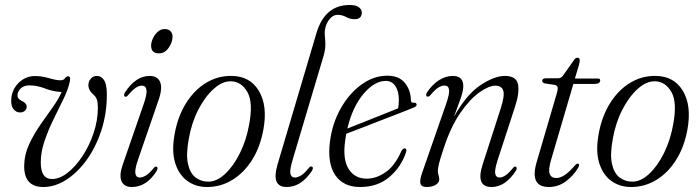

<svg xmlns="http://www.w3.org/2000/svg" viewBox="-20 -742 2803 770"><path d="M408.5 -363Q408.5 -286.5 386.5 -219.2Q364.5 -152 327.8 -101Q291 -50 245.8 -21Q200.5 8 154 8Q76 8 77 -77.5Q77.5 -121 96.2 -162Q115 -203 141.2 -240.8Q167.5 -278.5 191.5 -312Q215.5 -345.5 227 -373Q193.5 -374.5 161.2 -387Q129 -399.5 99.5 -399.5Q77 -400 63.8 -388Q50.5 -376 50 -359Q49.5 -346.5 67.5 -337Q87.5 -328.5 87 -313Q86.5 -303.5 79.2 -297.2Q72 -291 60.5 -291Q45 -291 34.5 -303.8Q24 -316.5 25 -340.5Q26 -380.5 53.8 -408.8Q81.5 -437 121 -437Q148 -437 176.8 -428.5Q205.5 -420 222 -420Q235 -420 240.5 -428Q246 -436 253.5 -436Q264.5 -436 260 -415Q253.5 -384 234.8 -345.5Q216 -307 195 -264.2Q174 -221.5 158.8 -177.2Q143.5 -133 143.5 -91Q143.5 -24 188.5 -24Q219 -24 251 -49Q283 -74 310.5 -115.5Q338 -157 355 -207.2Q372 -257.5 372.5 -308.5Q372.5 -330.5 368.8 -341.8Q365 -353 356 -361.5Q334 -380 334.5 -401.5Q335 -417 344.8 -427.2Q354.5 -437.5 369 -437.5Q386.5 -437.5 397.5 -420.2Q408.5 -403 408.5 -363Z M617.5 -528Q586 -528 586 -559Q586 -572 593 -587.5Q600 -603 612.2 -614.2Q624.5 -625.5 640 -625.5Q655.5 -625.5 663.8 -617Q672 -608.5 672 -595Q672 -573 656.5 -550.5Q641 -528 617.5 -528ZM533 -100Q520 -62 523 -46Q526 -30 540.5 -30Q551 -30 564.5 -37.8Q578 -45.5 596.5 -68Q602.5 -75.5 607.5 -73.5Q616 -70.5 607.5 -55Q567 8 509 8Q477.5 8 467.2 -15.5Q457 -39 473 -84L555.5 -322.5Q570 -364 567.5 -381.2Q565 -398.5 549 -398.5Q537.5 -398.5 524.8 -390.2Q512 -382 492.5 -359Q486.5 -352 481.5 -354.5Q473.5 -357.5 481.5 -372Q524.5 -437.5 580.5 -437.5Q611.5 -437.5 622 -413.5Q632.5 -389.5 616.5 -342.5Z M911 -437.5Q983.5 -436 1018.5 -377Q1053.5 -318 1036.5 -223.5Q1024 -153.5 991.5 -101.5Q959 -49.5 912.2 -20.8Q865.5 8 810.5 8Q764.5 8 730.8 -16.8Q697 -41.5 682.5 -88.5Q668 -135.5 680 -202.5Q692.5 -274.5 726 -328Q759.5 -381.5 807.2 -410.2Q855 -439 911 -437.5ZM815.5 -13.5Q849.5 -13.5 883 -44.8Q916.5 -76 942.2 -128Q968 -180 979 -241.5Q996 -331 972.2 -372.8Q948.5 -414.5 907.5 -416Q873 -417.5 837.8 -386.2Q802.5 -355 775.2 -302Q748 -249 737 -184.5Q725.5 -122.5 733.8 -85Q742 -47.5 764 -30.5Q786 -13.5 815.5 -13.5Z M1382 -722Q1407.5 -722 1419.2 -713Q1431 -704 1431 -692Q1431 -665 1402 -665Q1384.5 -665 1368.2 -673.8Q1352 -682.5 1333.5 -682.5Q1316.5 -682.5 1303 -666.8Q1289.5 -651 1285 -631Q1281 -615 1282.8 -598.8Q1284.5 -582.5 1284.8 -563.2Q1285 -544 1278 -519L1153.5 -101Q1141 -59 1144.8 -44.5Q1148.5 -30 1162 -30Q1173 -30 1186.5 -37.8Q1200 -45.5 1218.5 -68.5Q1225 -76.5 1230 -74Q1239 -71 1231 -57Q1188 8 1129.5 8Q1098.5 8 1089 -14Q1079.5 -36 1093.5 -84L1249 -609Q1282.5 -722 1382 -722Z M1608 -130Q1588 -71.5 1541.2 -31.8Q1494.5 8 1424 8Q1357.5 8 1325 -39Q1292.5 -86 1303 -172Q1312 -246 1346 -306.5Q1380 -367 1429.5 -402.8Q1479 -438.5 1533 -438.5Q1580 -438.5 1603.5 -409.8Q1627 -381 1628 -339.5Q1628.5 -328.5 1639.5 -330Q1648.5 -331 1650.5 -324.5Q1653 -316 1639 -310.5Q1622 -303.5 1587.8 -290.2Q1553.5 -277 1512.2 -261Q1471 -245 1432.5 -230Q1394 -215 1368.5 -205.5Q1366 -191 1364 -176Q1354 -102 1378.5 -63.8Q1403 -25.5 1450.5 -25.5Q1489.5 -25.5 1527 -51.8Q1564.5 -78 1589.5 -136Q1597 -148 1603.5 -147Q1613 -146 1608 -130ZM1527 -417.5Q1482 -417.5 1438 -365.8Q1394 -314 1373 -226.5Q1401 -237.5 1439.5 -252.8Q1478 -268 1515.2 -283Q1552.5 -298 1576.5 -307.5Q1579.5 -320.5 1579.5 -342Q1579.5 -375.5 1565.8 -396.5Q1552 -417.5 1527 -417.5Z M1693 -355Q1689 -356 1689 -361.2Q1689 -366.5 1693 -372.5Q1714.5 -404 1741.2 -420.8Q1768 -437.5 1795.5 -437.5Q1838 -437.5 1838 -396.5Q1838 -377.5 1827 -346.2Q1816 -315 1800.5 -273.5Q1850.5 -363 1906.5 -400.2Q1962.5 -437.5 2005 -437.5Q2051 -437.5 2057.5 -403.2Q2064 -369 2044.5 -311L1976.5 -102.5Q1963 -61 1966 -45.5Q1969 -30 1983.5 -30Q1993.5 -30 2006 -37.8Q2018.5 -45.5 2037.5 -68.5Q2043.5 -76 2048 -73.5Q2056.5 -70 2048.5 -56.5Q2006 8 1951.5 8Q1886.5 8 1915.5 -82L1988.5 -308.5Q2005 -360 1998 -379.2Q1991 -398.5 1967 -398.5Q1940.5 -398.5 1902.8 -371.8Q1865 -345 1826.5 -289.8Q1788 -234.5 1760 -149Q1744.5 -103 1740.2 -84.5Q1736 -66 1736 -56.5Q1736 -46 1738.8 -39Q1741.5 -32 1741.5 -22.5Q1741.5 -9.5 1727.5 -0.8Q1713.5 8 1690.5 8Q1669.5 8 1666 -6Q1662.5 -20 1674 -52L1767.5 -320.5Q1783.5 -365.5 1781 -382.2Q1778.5 -399 1763 -399Q1750.5 -399 1737 -390.2Q1723.5 -381.5 1706 -360.5Q1699 -352.5 1693 -355Z M2205.5 -401.5 2164.5 -407.5Q2154.5 -411 2154.5 -417.5Q2154.5 -428 2168.5 -428H2217.5Q2229.5 -428 2236.5 -437L2281.5 -500.5Q2287.5 -510.5 2295.5 -510.5Q2305 -510.5 2305 -500.5Q2305 -493 2301 -478.5L2285.5 -427H2378.5Q2387 -427 2387 -420Q2387 -405.5 2365.5 -405.5H2279.5L2190.5 -102.5Q2178 -61 2184.5 -44.5Q2191 -28 2211 -28Q2243 -28 2285 -78Q2293.5 -87.5 2299 -85.5Q2305.5 -83 2299.5 -70.5Q2279.5 -36.5 2248.8 -14.2Q2218 8 2181 8Q2102 8 2133 -94.5L2211.5 -362.5Q2218 -383 2216.5 -391Q2215 -399 2205.5 -401.5Z M2611.5 -437.5Q2684 -436 2719 -377Q2754 -318 2737 -223.5Q2724.5 -153.5 2692 -101.5Q2659.5 -49.5 2612.8 -20.8Q2566 8 2511 8Q2465 8 2431.2 -16.8Q2397.5 -41.5 2383 -88.5Q2368.5 -135.5 2380.5 -202.5Q2393 -274.5 2426.5 -328Q2460 -381.5 2507.8 -410.2Q2555.5 -439 2611.5 -437.5ZM2516 -13.5Q2550 -13.5 2583.5 -44.8Q2617 -76 2642.8 -128Q2668.5 -180 2679.5 -241.5Q2696.5 -331 2672.8 -372.8Q2649 -414.5 2608 -416Q2573.5 -417.5 2538.2 -386.2Q2503 -355 2475.8 -302Q2448.5 -249 2437.5 -184.5Q2426 -122.5 2434.2 -85Q2442.5 -47.5 2464.5 -30.5Q2486.5 -13.5 2516 -13.5Z"/></svg>

Font: Fraunces 144pt S050 Light
Style: Italic
Weight: 300
Italic angle: -16°
Version: Version 1.000; ttfautohint (v1.8.3)